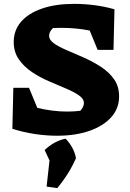

<svg xmlns="http://www.w3.org/2000/svg" viewBox="-20 -689 672 993"><path d="M275 13Q219 13 159.5 4Q100 -5 44 -23L49 -235H130L173 -131Q211 -122 250 -117Q289 -112 328 -112Q363 -112 395 -116Q402 -123 408 -134Q414 -145 414 -156Q414 -178 388 -196Q362 -214 320.5 -231.5Q279 -249 232.5 -269Q186 -289 145 -316.5Q104 -344 77.5 -382Q51 -420 51 -472Q51 -533 89.5 -577Q128 -621 198 -645Q268 -669 363 -669Q417 -669 470 -662Q523 -655 572 -641L567 -431H485L444 -531Q374 -545 297 -545Q276 -545 254 -544Q234 -524 234 -505Q234 -482 260 -464Q286 -446 327.5 -428.5Q369 -411 415 -390.5Q461 -370 502.5 -343Q544 -316 570 -279Q596 -242 596 -190Q596 -128 555 -82.5Q514 -37 442 -12Q370 13 275 13ZM221 276 236 141 211 87Q259 41 319 28Q362 72 373 129Q337 211 276 284Z"/></svg>

Font: Piazzolla ExtraBold
Style: Regular
Weight: 800
Designer: Juan Pablo del Peral
Foundry: Huerta Tipografica
Version: Version 1.330